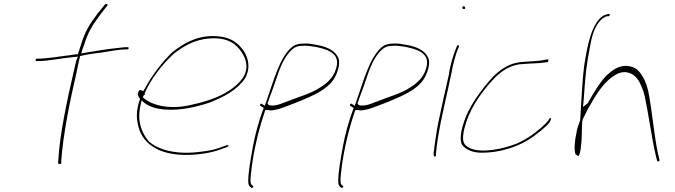

<svg xmlns="http://www.w3.org/2000/svg" viewBox="-20 -740 3360 956"><path d="M157 -442C156 -439 159 -436 161 -436H169C222 -436 276 -449 347 -456L368 -458L361 -442C356 -425 353 -408 348 -388C313 -237 276 -64 270 63L269 72C270 79 287 78 285 72V62V61C294 -70 328 -237 363 -388C368 -410 371 -432 377 -452L379 -461C416 -470 457 -475 497 -480C528 -485 574 -494 604 -494H613C617 -494 619 -495 620 -498C621 -503 620 -505 616 -505H607C602 -505 588 -504 566 -501C522 -497 460 -487 407 -478L385 -474L389 -490C391 -497 394 -503 397 -511C419 -583 440 -614 482 -671L515 -713C520 -720 506 -723 502 -717L468 -675C424 -617 404 -586 381 -510C377 -499 372 -484 368 -472V-470H365C349 -469 338 -467 321 -464H318C268 -458 213 -448 170 -448H163C160 -448 158 -445 157 -442ZM377 -450H379ZM502 -717V-718Z M669 -281C662 -271 669 -258 677 -248L675 -239H674C657 -181 659 -149 670 -107C693 -19 783 45 959 29C1009 24 1044 16 1072 6C1085 1 1099 -4 1112 -8C1113 -8 1116 -10 1118 -16V-17C1119 -18 1116 -16 1117 -17H1109L1070 -3C1043 7 1007 13 958 18C850 29 765 4 720 -37C686 -78 661 -136 680 -217L685 -240L700 -227C725 -209 756 -197 810 -194C886 -190 962 -209 1023 -229C1095 -257 1161 -293 1199 -348C1230 -401 1216 -453 1193 -487C1172 -517 1143 -544 1095 -555C986 -576 907 -534 838 -480C790 -435 736 -364 701 -299L693 -286L682 -291C677 -293 675 -292 669 -283ZM691 -256 699 -271 698 -268H702L703 -273H699C731 -348 791 -423 846 -473C895 -511 948 -542 1018 -548C1116 -557 1159 -518 1183 -480C1200 -454 1224 -408 1190 -354C1168 -320 1130 -293 1098 -275C1051 -249 988 -229 919 -215C811 -193 729 -220 692 -255ZM1199 -347Z M1276 -213 1294 -202 1292 -200C1270 -141 1251 -75 1239 -9C1228 53 1217 111 1216 160C1216 182 1220 186 1231 195C1236 199 1244 189 1240 186L1232 179L1230 177C1224 159 1229 133 1231 113C1239 35 1260 -62 1286 -146L1301 -192H1317C1326 -189 1338 -190 1353 -194H1355C1387 -201 1434 -222 1472 -236C1541 -265 1606 -293 1640 -343C1661 -374 1675 -423 1666 -448C1652 -485 1614 -506 1559 -516C1534 -520 1516 -525 1491 -523H1489C1464 -523 1446 -516 1435 -507C1371 -454 1343 -338 1305 -232L1298 -213L1284 -223C1278 -227 1272 -218 1276 -213ZM1312 -224 1313 -230H1314C1320 -247 1326 -266 1333 -283C1358 -347 1375 -426 1418 -476V-477L1419 -478C1434 -494 1449 -512 1486 -512C1513 -514 1534 -509 1554 -506C1600 -496 1665 -481 1658 -419C1649 -360 1612 -328 1575 -305C1530 -274 1466 -258 1405 -233H1404C1381 -224 1356 -212 1325 -215C1322 -215 1314 -219 1313 -224ZM1239 186H1240ZM1574 -302H1575Z M1724 -213 1742 -202 1740 -200C1718 -141 1699 -75 1687 -9C1676 53 1665 111 1664 160C1664 182 1668 186 1679 195C1684 199 1692 189 1688 186L1680 179L1678 177C1672 159 1677 133 1679 113C1687 35 1708 -62 1734 -146L1749 -192H1765C1774 -189 1786 -190 1801 -194H1803C1835 -201 1882 -222 1920 -236C1989 -265 2054 -293 2088 -343C2109 -374 2123 -423 2114 -448C2100 -485 2062 -506 2007 -516C1982 -520 1964 -525 1939 -523H1937C1912 -523 1894 -516 1883 -507C1819 -454 1791 -338 1753 -232L1746 -213L1732 -223C1726 -227 1720 -218 1724 -213ZM1760 -224 1761 -230H1762C1768 -247 1774 -266 1781 -283C1806 -347 1823 -426 1866 -476V-477L1867 -478C1882 -494 1897 -512 1934 -512C1961 -514 1982 -509 2002 -506C2048 -496 2113 -481 2106 -419C2097 -360 2060 -328 2023 -305C1978 -274 1914 -258 1853 -233H1852C1829 -224 1804 -212 1773 -215C1770 -215 1762 -219 1761 -224ZM1687 186H1688ZM2022 -302H2023Z M2282 -702C2281 -699 2284 -695 2289 -695C2294 -695 2295 -695 2296 -700C2297 -703 2293 -709 2290 -709C2286 -709 2283 -707 2282 -702ZM2216 -378 2217 -377 2200 -302C2194 -275 2187 -246 2181 -216L2161 -123C2153 -83 2142 -6 2139 25L2140 36C2144 41 2149 42 2151 33V23V22C2159 -71 2188 -196 2212 -302C2218 -329 2222 -353 2228 -377C2236 -422 2248 -470 2265 -508C2265 -509 2265 -510 2264 -513C2258 -525 2251 -499 2248 -492L2247 -490C2235 -458 2223 -419 2216 -378ZM2227 -376H2228ZM2264 -513Z M2287 -71C2288 -87 2294 -108 2301 -130C2330 -221 2395 -303 2450 -359C2483 -389 2517 -412 2566 -420H2569C2583 -421 2598 -422 2610 -423C2636 -425 2671 -425 2684 -428H2685C2696 -430 2704 -430 2708 -431C2713 -442 2711 -444 2709 -444C2707 -444 2702 -444 2697 -443H2696C2663 -434 2604 -435 2567 -430C2519 -424 2480 -400 2444 -367C2404 -327 2353 -261 2323 -207C2292 -152 2263 -67 2278 -25C2287 -3 2324 18 2366 20C2474 24 2576 -16 2634 -59C2664 -82 2703 -111 2718 -133C2723 -143 2724 -150 2723 -152H2722L2721 -153C2720 -153 2715 -150 2713 -145V-144C2693 -117 2661 -92 2630 -69C2609 -54 2585 -40 2555 -26C2489 1 2375 26 2316 -4C2293 -17 2281 -31 2287 -71ZM2569 -422Z M2888 -408C2881 -359 2873 -212 2869 -144L2868 -139C2860 -119 2854 -100 2851 -83V-82C2841 -38 2838 2 2845 27C2851 33 2858 37 2860 37C2865 33 2870 18 2873 -13C2878 -48 2876 -91 2879 -134L2880 -139C2881 -141 2880 -141 2881 -144V-145L2895 -173C2901 -187 2910 -202 2918 -216C2949 -270 2989 -340 3055 -373C3066 -378 3079 -381 3092 -381H3094C3133 -376 3151 -354 3164 -331C3173 -313 3183 -291 3190 -262C3209 -173 3225 -54 3244 29L3252 61C3253 65 3265 65 3264 57L3256 24C3237 -65 3227 -188 3209 -280C3202 -311 3194 -336 3182 -355C3163 -388 3145 -409 3099 -412C3059 -412 3035 -395 3003 -367C2969 -334 2937 -280 2911 -234L2909 -230C2909 -229 2906 -226 2905 -225L2883 -207L2887 -252C2895 -369 2899 -409 2918 -510C2926 -553 2937 -597 2961 -628C2975 -646 2987 -653 3000 -659H3010C3013 -660 3017 -664 3016 -668C3016 -676 2985 -663 2982 -661C2924 -621 2904 -511 2888 -408ZM3099 -410V-411Z"/></svg>

Font: Stray Cat
Style: HlExtObl
Weight: 100
Version: Version 1.0